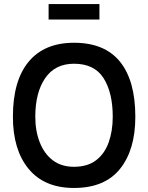

<svg xmlns="http://www.w3.org/2000/svg" viewBox="-20 -922 734 952"><path d="M221 -902H473V-825H221ZM44 -343Q44 -522 122 -616Q200 -710 347 -710Q499 -710 575 -616Q651 -522 651 -343Q651 -179 575 -84.5Q499 10 347 10Q200 10 122 -84.5Q44 -179 44 -343ZM347 -95Q414 -95 456.5 -127.5Q499 -160 519 -216.5Q539 -273 539 -343Q539 -463 493.5 -534.5Q448 -606 347 -606Q253 -606 204 -534.5Q155 -463 155 -343Q155 -273 177 -216.5Q199 -160 241.5 -127.5Q284 -95 347 -95Z"/></svg>

Font: Haskoy SemiBold
Style: Regular
Weight: 600
Designer: Ertekin Erdin
Foundry: Ertekin Erdin
Version: Version 1.500; ttfautohint (v1.8.3)